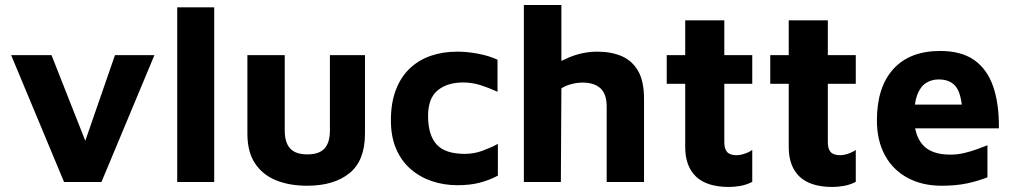

<svg xmlns="http://www.w3.org/2000/svg" viewBox="-20 -726 4043 766"><path d="M235.5 0 24.5 -506H185.5L339.4 -115.9L303.1 -114.7L438.7 -506H596.1L384.8 0Z M834.6 0H687V-696.7H834.6Z M1205.4 15Q1134.5 15 1080.9 -6.9Q1027.2 -28.9 997.1 -74.6Q967 -120.4 967 -192.8V-506H1116V-205.3Q1116 -157.3 1137.6 -133.7Q1159.2 -110.1 1206.1 -110.1Q1253.7 -110.1 1274.9 -133.7Q1296.2 -157.3 1296.2 -205.3V-506H1436.1V-192.8Q1436.1 -85.2 1374.3 -35.1Q1312.4 15 1205.4 15Z M1805 12.9Q1751 12.9 1703.2 -3.2Q1655.4 -19.3 1618.4 -51.4Q1581.5 -83.4 1560.5 -132Q1539.5 -180.5 1539.5 -245.8Q1539.5 -315.3 1559.1 -366.8Q1578.7 -418.4 1614.2 -452.3Q1649.8 -486.3 1697.9 -503.1Q1746.1 -519.9 1803.6 -519.9Q1845.1 -519.9 1888.6 -511.5Q1932 -503.1 1964.9 -487.7V-359.9Q1929.8 -376 1896.6 -386.5Q1863.3 -397 1827.7 -397Q1764.6 -397 1726.2 -365.6Q1687.8 -334.3 1687.8 -263.3Q1687.8 -187.8 1721.7 -150Q1755.5 -112.1 1834.7 -112.1Q1871.7 -112.1 1906.4 -125.1Q1941 -138 1966.3 -152V-25.3Q1931.3 -6.7 1893.1 3.1Q1854.9 12.9 1805 12.9Z M2070 0V-706H2219.7V-405.9L2157.1 -440.3Q2197.2 -475.3 2251.8 -497.6Q2306.4 -519.9 2363 -519.9Q2418 -519.9 2459.8 -502.2Q2501.6 -484.4 2525.5 -443.5Q2549.4 -402.6 2549.4 -331.7V0H2400.4V-300.9Q2400.4 -350.6 2375.7 -373.5Q2351.1 -396.5 2303.9 -396.5Q2280.1 -396.5 2256.5 -389.6Q2232.9 -382.8 2219.7 -373.3L2217.6 0Z M2888.4 19.9Q2800.4 19.9 2757 -21.3Q2713.7 -62.6 2713.7 -139.2V-391.7H2640V-506H2713.7V-644.9H2869.7V-506H2981.2V-391.7H2869.7V-158Q2869.7 -132.1 2881 -119.5Q2892.2 -106.9 2918.2 -106.9Q2933.4 -106.9 2951.1 -112.9Q2968.8 -118.8 2981.2 -128V-0.5Q2959.5 10.8 2935.2 15.4Q2910.9 19.9 2888.4 19.9Z M3301.4 19.9Q3213.4 19.9 3170 -21.3Q3126.7 -62.6 3126.7 -139.2V-391.7H3053V-506H3126.7V-644.9H3282.7V-506H3394.2V-391.7H3282.7V-158Q3282.7 -132.1 3294 -119.5Q3305.2 -106.9 3331.2 -106.9Q3346.4 -106.9 3364.1 -112.9Q3381.8 -118.8 3394.2 -128V-0.5Q3372.5 10.8 3348.2 15.4Q3323.9 19.9 3301.4 19.9Z M3736.1 15Q3659.5 15 3601.2 -16.3Q3542.9 -47.5 3510.7 -106.2Q3478.5 -164.8 3478.5 -245.8Q3478.5 -378.3 3544 -450.5Q3609.5 -522.7 3731.1 -522.7Q3814.6 -522.7 3866.3 -486.7Q3917.9 -450.7 3942.1 -381.7Q3966.2 -312.6 3965.2 -213.9H3579.6L3564.3 -308.6H3841.9L3820.2 -262.2Q3818.6 -342.8 3796.7 -375.9Q3774.8 -409.1 3724.8 -409.1Q3696.8 -409.1 3674.5 -394.9Q3652.1 -380.8 3639.6 -348.2Q3627.1 -315.6 3627.1 -259.4Q3627.1 -186.6 3661.6 -147.9Q3696 -109.1 3771.6 -109.1Q3800.2 -109.1 3827.7 -115.7Q3855.2 -122.2 3879.1 -131.2Q3903 -140.1 3919.5 -146.5V-18.6Q3884.2 -4.4 3839.7 5.3Q3795.1 15 3736.1 15Z"/></svg>

Font: Maven Pro
Style: Regular
Weight: 400
Designer: Joe Prince
Foundry: Joe Prince
Version: Version 2.103